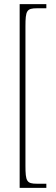

<svg xmlns="http://www.w3.org/2000/svg" viewBox="-20 -780 273 928"><path d="M75 128H204V108H159C109 108 103 97 103 20V-652C103 -729 109 -740 159 -740H204V-760H75Z"/></svg>

Font: Noto Serif Bengali ExtraCondensed Thin
Style: Regular
Weight: 100
Width: 2
Designer: Juan Bruce, Universal Thirst, Indian Type Foundry and the Monotype Design Team.
Foundry: Monotype Imaging Inc.
Version: Version 2.003